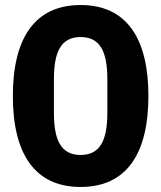

<svg xmlns="http://www.w3.org/2000/svg" viewBox="-20 -730 640 762"><path d="M300 12C483 12 569 -121 569 -349C569 -577 483 -710 300 -710C117 -710 31 -577 31 -349C31 -121 117 12 300 12ZM300 -115C220 -115 194 -177 194 -283V-415C194 -521 220 -583 300 -583C380 -583 406 -521 406 -415V-283C406 -177 380 -115 300 -115Z"/></svg>

Font: Braiins Sans
Style: Bold
Weight: 700
Designer: Mike Abbink, Paul van der Laan, Pieter van Rosmalen, Jiri Chlebus, Lubos Buracinsky
Foundry: Bold Monday, Sudetype
Version: Version 1.000;hotconv 1.0.109;makeotfexe 2.5.65596